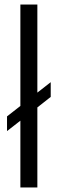

<svg xmlns="http://www.w3.org/2000/svg" viewBox="-20 -828 255 848"><path d="M70 0V-295L11 -249V-314L70 -360V-808H145V-419L204 -465V-400L145 -353.5V0Z"/></svg>

Font: Encode Sans Cnd
Style: Regular
Weight: 400
Width: 3
Designer: Multiple Designers
Foundry: Impallari Type
Version: Version 3.002; ttfautohint (v1.8.3) -l 8 -r 50 -G 200 -x 14 